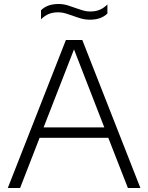

<svg xmlns="http://www.w3.org/2000/svg" viewBox="-20 -940 741 960"><path d="M19 0 309.5 -740H391.5L682 0H619.5L521.5 -251H178L80.5 0ZM198 -303H501.5L350 -693ZM429.5 -841.5Q405.5 -841.5 384.2 -847.8Q363 -854 343 -861.5Q325 -868 307.5 -873.2Q290 -878.5 271.5 -878.5Q244 -878.5 223.8 -870Q203.5 -861.5 185 -843.5V-888.5Q216 -920 272.5 -920Q296.5 -920 317.8 -913.5Q339 -907 359 -899.5Q377 -893 394.5 -887.8Q412 -882.5 430.5 -882.5Q458 -882.5 478.2 -891Q498.5 -899.5 517 -917.5V-872.5Q486 -841.5 429.5 -841.5Z"/></svg>

Font: Encode Sans Semi Expanded Light
Style: Regular
Weight: 300
Width: 6
Designer: Multiple Designers
Foundry: Impallari Type
Version: Version 3.000; ttfautohint (v1.8.3) -l 8 -r 50 -G 200 -x 14 